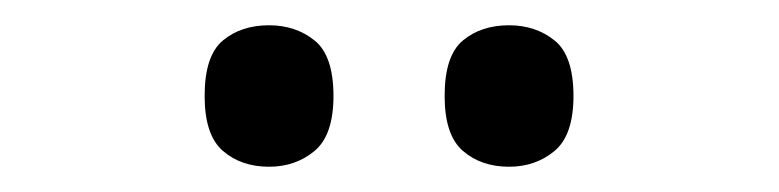

<svg xmlns="http://www.w3.org/2000/svg" viewBox="-20 -764 617 152"><path d="M383 -632Q361 -632 346.5 -644.5Q332 -657 332 -688Q332 -720 346.5 -732Q361 -744 383 -744Q404 -744 419 -732Q434 -720 434 -688Q434 -657 419 -644.5Q404 -632 383 -632ZM193 -632Q171 -632 156.5 -644.5Q142 -657 142 -688Q142 -720 156.5 -732Q171 -744 193 -744Q214 -744 229 -732Q244 -720 244 -688Q244 -657 229 -644.5Q214 -632 193 -632Z"/></svg>

Font: Noto Serif Oriya
Style: Regular
Weight: 400
Designer: David Williams
Foundry: Google LLC, David Williams
Version: Version 1.051; ttfautohint (v1.8.4.7-5d5b)